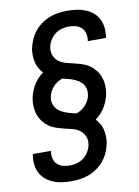

<svg xmlns="http://www.w3.org/2000/svg" viewBox="-104 -899 808 1118"><g transform="rotate(-10 300.0 -340.0)"><path d="M228 151Q200 151 173 147.5Q146 144 122 134.5Q98 125 77.5 108.5Q57 92 45 69.5Q33 47 29.5 20Q26 -7 30 -34L32 -44H139L138 -39Q135 -18 140 2Q145 22 159.5 35.5Q174 49 194 54Q214 59 235 59Q256 59 278 52.5Q300 46 317.5 31.5Q335 17 346.5 -3.5Q358 -24 361 -45Q365 -70 355.5 -92Q346 -114 327 -127.5Q308 -141 284.5 -147Q261 -153 238 -158.5Q215 -164 192 -171.5Q169 -179 150.5 -192Q132 -205 117.5 -223Q103 -241 94.5 -263Q86 -285 84 -309.5Q82 -334 86 -359Q89 -379 96.5 -399Q104 -419 114.5 -437.5Q125 -456 140 -472.5Q155 -489 173 -502Q160 -515 150.5 -531.5Q141 -548 136.5 -566.5Q132 -585 131 -605Q130 -625 133 -645Q138 -671 148.5 -697Q159 -723 176.5 -745.5Q194 -768 217 -785Q240 -802 266 -812.5Q292 -823 319 -827Q346 -831 372 -831Q400 -831 427 -827.5Q454 -824 478 -814.5Q502 -805 522.5 -788.5Q543 -772 555 -749.5Q567 -727 570.5 -700Q574 -673 570 -646L568 -636H461L462 -641Q465 -662 460 -682Q455 -702 440.5 -715.5Q426 -729 406 -734Q386 -739 365 -739Q344 -739 322 -732.5Q300 -726 282.5 -711.5Q265 -697 253.5 -676.5Q242 -656 239 -635Q235 -610 244.5 -588Q254 -566 273 -552.5Q292 -539 315.5 -533Q339 -527 362 -521.5Q385 -516 408 -508.5Q431 -501 449.5 -488Q468 -475 482.5 -457Q497 -439 505.5 -417Q514 -395 516 -370.5Q518 -346 514 -321Q511 -301 503.5 -281Q496 -261 485.5 -242.5Q475 -224 460 -207.5Q445 -191 427 -178Q440 -165 449.5 -148.5Q459 -132 463.5 -113.5Q468 -95 469 -75Q470 -55 467 -35Q462 -9 451.5 17Q441 43 423.5 65.5Q406 88 383 105Q360 122 334 132.5Q308 143 281 147Q254 151 228 151ZM323 -233Q339 -238 353.5 -247.5Q368 -257 379.5 -270Q391 -283 398.5 -298.5Q406 -314 408 -330Q411 -347 407 -363.5Q403 -380 393.5 -393Q384 -406 370 -414.5Q356 -423 341 -429Q326 -435 309.5 -439Q293 -443 277 -447Q261 -442 246.5 -432.5Q232 -423 220.5 -410Q209 -397 201.5 -381.5Q194 -366 192 -350Q189 -333 193 -316.5Q197 -300 206.5 -287Q216 -274 230 -265.5Q244 -257 259 -251Q274 -245 290.5 -241Q307 -237 323 -233Z"/></g></svg>

Font: Iosevka Semibold Extended
Style: Italic
Weight: 600
Width: 7
Italic angle: -9°
Monospace: yes
Designer: Belleve Invis
Foundry: Belleve Invis
Version: Version 32.5.0; ttfautohint (v1.8.4)